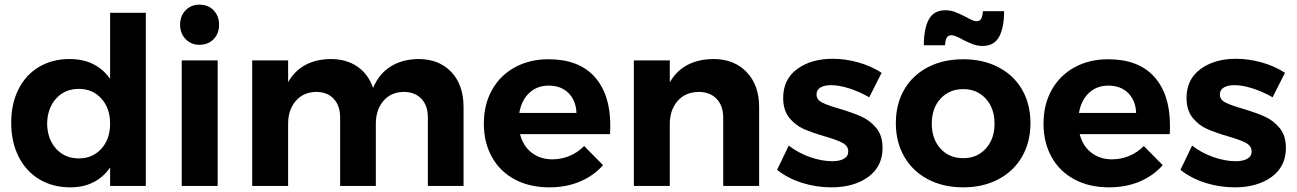

<svg xmlns="http://www.w3.org/2000/svg" viewBox="-20 -797 5561 823"><path d="M605 -742V0H452V-79Q423 -37 380 -15.5Q337 6 282 6Q206 6 148.5 -28.5Q91 -63 59.5 -126Q28 -189 28 -271Q28 -352 59 -414Q90 -476 147 -510Q204 -544 278 -544Q392 -544 452 -459V-742ZM452 -267Q452 -333 414.5 -374.5Q377 -416 318 -416Q258 -416 220.5 -374.5Q183 -333 182 -267Q183 -201 220.5 -159.5Q258 -118 318 -118Q377 -118 414.5 -159.5Q452 -201 452 -267Z M759 -538H913V0H759ZM919 -691Q919 -653 895.5 -629Q872 -605 835 -605Q799 -605 775.5 -629.5Q752 -654 752 -691Q752 -729 775.5 -753Q799 -777 835 -777Q872 -777 895.5 -753Q919 -729 919 -691Z M1967 -338V0H1814V-293Q1814 -345 1786 -374Q1758 -403 1710 -403Q1655 -402 1623 -364Q1591 -326 1591 -266V0H1438V-293Q1438 -344 1410.5 -373.5Q1383 -403 1335 -403Q1280 -402 1247.5 -364Q1215 -326 1215 -266V0H1061V-538H1215V-445Q1271 -542 1397 -544Q1465 -544 1512 -511.5Q1559 -479 1579 -420Q1605 -481 1654.5 -512Q1704 -543 1773 -544Q1862 -544 1914.5 -488.5Q1967 -433 1967 -338Z M2596 -259Q2596 -235 2595 -222H2209Q2222 -171 2259 -142.5Q2296 -114 2348 -114Q2386 -114 2421 -128.5Q2456 -143 2484 -171L2565 -89Q2524 -43 2465.5 -18.5Q2407 6 2335 6Q2250 6 2186.5 -28Q2123 -62 2088.5 -124Q2054 -186 2054 -267Q2054 -349 2089 -411.5Q2124 -474 2187 -508.5Q2250 -543 2331 -543Q2461 -543 2528.5 -468Q2596 -393 2596 -259ZM2451 -313Q2449 -366 2417 -398Q2385 -430 2332 -430Q2282 -430 2248.5 -398.5Q2215 -367 2206 -313Z M3234 -338V0H3080V-293Q3080 -344 3051.5 -373.5Q3023 -403 2974 -403Q2917 -402 2884 -363.5Q2851 -325 2851 -265V0H2697V-538H2851V-444Q2907 -542 3037 -544Q3127 -544 3180.5 -488Q3234 -432 3234 -338Z M3542 -432Q3514 -432 3497 -422Q3480 -412 3480 -392Q3480 -370 3503 -358Q3526 -346 3578 -331Q3635 -314 3672 -297.5Q3709 -281 3736 -248.5Q3763 -216 3763 -163Q3763 -83 3701.5 -38.5Q3640 6 3544 6Q3478 6 3417 -13.5Q3356 -33 3311 -69L3361 -173Q3402 -141 3452.5 -123.5Q3503 -106 3548 -106Q3579 -106 3597.5 -116.5Q3616 -127 3616 -148Q3616 -171 3592.5 -184Q3569 -197 3517 -212Q3462 -228 3425.5 -244Q3389 -260 3363 -292.5Q3337 -325 3337 -377Q3337 -457 3397 -501Q3457 -545 3549 -545Q3604 -545 3659 -529.5Q3714 -514 3759 -485L3706 -380Q3662 -405 3619 -418.5Q3576 -432 3542 -432Z M4397 -269Q4397 -188 4361 -125.5Q4325 -63 4259.5 -28.5Q4194 6 4109 6Q4023 6 3957.5 -28.5Q3892 -63 3856 -125.5Q3820 -188 3820 -269Q3820 -351 3856 -413Q3892 -475 3957.5 -509Q4023 -543 4109 -543Q4194 -543 4259.5 -509Q4325 -475 4361 -413Q4397 -351 4397 -269ZM3974 -267Q3974 -201 4011.5 -160Q4049 -119 4109 -119Q4168 -119 4205.5 -160Q4243 -201 4243 -267Q4243 -333 4205.5 -374Q4168 -415 4109 -415Q4049 -415 4011.5 -374Q3974 -333 3974 -267ZM4192 -600Q4170 -600 4150 -607.5Q4130 -615 4103 -629Q4091 -636 4079 -641Q4067 -646 4059 -646Q4044 -646 4038 -635.5Q4032 -625 4031 -603H3940Q3940 -675 3961.5 -714Q3983 -753 4032 -753Q4054 -753 4074 -745.5Q4094 -738 4121 -724Q4152 -706 4165 -706Q4180 -706 4186 -717Q4192 -728 4193 -749H4284Q4284 -678 4262.5 -639Q4241 -600 4192 -600Z M4995 -259Q4995 -235 4994 -222H4608Q4621 -171 4658 -142.5Q4695 -114 4747 -114Q4785 -114 4820 -128.5Q4855 -143 4883 -171L4964 -89Q4923 -43 4864.5 -18.5Q4806 6 4734 6Q4649 6 4585.5 -28Q4522 -62 4487.5 -124Q4453 -186 4453 -267Q4453 -349 4488 -411.5Q4523 -474 4586 -508.5Q4649 -543 4730 -543Q4860 -543 4927.5 -468Q4995 -393 4995 -259ZM4850 -313Q4848 -366 4816 -398Q4784 -430 4731 -430Q4681 -430 4647.5 -398.5Q4614 -367 4605 -313Z M5271 -432Q5243 -432 5226 -422Q5209 -412 5209 -392Q5209 -370 5232 -358Q5255 -346 5307 -331Q5364 -314 5401 -297.5Q5438 -281 5465 -248.5Q5492 -216 5492 -163Q5492 -83 5430.5 -38.5Q5369 6 5273 6Q5207 6 5146 -13.5Q5085 -33 5040 -69L5090 -173Q5131 -141 5181.5 -123.5Q5232 -106 5277 -106Q5308 -106 5326.5 -116.5Q5345 -127 5345 -148Q5345 -171 5321.5 -184Q5298 -197 5246 -212Q5191 -228 5154.5 -244Q5118 -260 5092 -292.5Q5066 -325 5066 -377Q5066 -457 5126 -501Q5186 -545 5278 -545Q5333 -545 5388 -529.5Q5443 -514 5488 -485L5435 -380Q5391 -405 5348 -418.5Q5305 -432 5271 -432Z"/></svg>

Font: Gontserrat SemiBold
Style: Regular
Weight: 600
Designer: Julieta Ulanovsky
Foundry: Julieta Ulanovsky
Version: Version 6.001